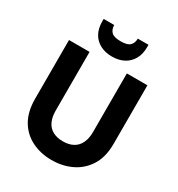

<svg xmlns="http://www.w3.org/2000/svg" viewBox="-215 -1063 1123 1213"><g transform="rotate(30 346.5 -456.5)"><path d="M344 12Q265 12 200.5 -19.5Q136 -51 98.5 -114Q61 -177 61 -273V-700H211V-272Q211 -225 226.5 -192Q242 -159 273 -142.5Q304 -126 346 -126Q390 -126 420.5 -142.5Q451 -159 467 -192Q483 -225 483 -272V-700H633V-273Q633 -177 593.5 -114Q554 -51 488.5 -19.5Q423 12 344 12ZM347 -745Q298 -745 261 -764.5Q224 -784 204 -820Q184 -856 184 -907V-925H261Q261 -893 279.5 -874.5Q298 -856 347 -856Q396 -856 414.5 -874.5Q433 -893 433 -925H511V-907Q511 -856 490 -819.5Q469 -783 432.5 -764Q396 -745 347 -745Z"/></g></svg>

Font: DM Sans 17pt Black
Style: Regular
Weight: 900
Version: Version 4.004;gftools[0.9.30]